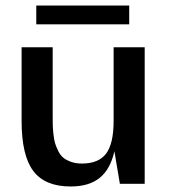

<svg xmlns="http://www.w3.org/2000/svg" viewBox="-20 -673 620 703"><path d="M419.9 0H418.9L398.9 -119.1Q383.8 -52.7 344.7 -21.5Q305.7 9.8 238.8 9.8Q144.5 9.8 101.8 -47.1Q59.1 -104 59.1 -230V-500H172.9V-252.9Q172.9 -230.5 173.1 -217.5Q173.3 -204.6 175.5 -183.1Q177.7 -161.6 181.6 -148.7Q185.5 -135.7 193.4 -119.9Q201.2 -104 212.2 -95.2Q223.1 -86.4 240.5 -80.3Q257.8 -74.2 279.8 -74.2Q341.3 -74.2 368.7 -110.8Q396 -147.5 396 -230V-500H509.8V0ZM112.8 -584V-652.8H453.1V-584Z"/></svg>

Font: Fivo Sans Modern Med
Style: Regular
Weight: 450
Designer: Alexander Slobzheninov
Foundry: Alexander Slobzheninov
Version: 1.0